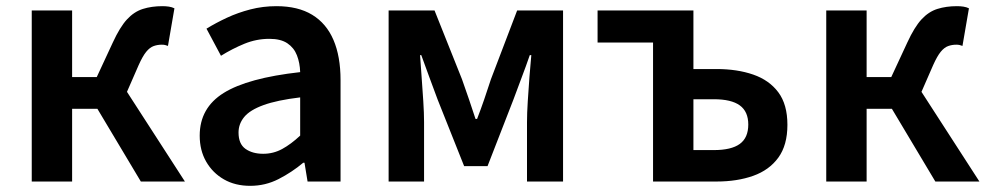

<svg xmlns="http://www.w3.org/2000/svg" viewBox="-20 -589 3209 623"><path d="M83 0V-555H214V-339H294L346 -451Q369 -501 392 -526Q415 -551 443.5 -560Q472 -569 507 -569Q518 -569 528 -567.5Q538 -566 546 -562L525 -440Q520 -442 515.5 -443Q511 -444 505 -444Q491 -444 478.5 -439.5Q466 -435 454.5 -421Q443 -407 430 -378L392 -291L580 0H437L296 -236H214V0Z M792 14Q743 14 706.5 -7Q670 -28 649 -64.5Q628 -101 628 -149Q628 -239 706 -287.5Q784 -336 954 -355Q953 -385 943.5 -409.5Q934 -434 912.5 -448.5Q891 -463 854 -463Q812 -463 773 -447Q734 -431 697 -408L650 -496Q681 -515 716.5 -531.5Q752 -548 792.5 -558.5Q833 -569 877 -569Q947 -569 993 -541Q1039 -513 1062 -459.5Q1085 -406 1085 -329V0H978L968 -61H964Q927 -30 884 -8Q841 14 792 14ZM834 -90Q867 -90 895.5 -105.5Q924 -121 954 -149V-273Q879 -264 835 -248Q791 -232 772.5 -209.5Q754 -187 754 -159Q754 -122 776.5 -106Q799 -90 834 -90Z M1241 0V-555H1390L1479 -332Q1491 -298 1502 -266Q1513 -234 1523 -203H1528Q1540 -234 1551 -266Q1562 -298 1573 -332L1658 -555H1807V0H1690V-193Q1690 -221 1692.5 -260.5Q1695 -300 1698 -340Q1701 -380 1704 -410H1699Q1687 -375 1672.5 -337Q1658 -299 1646 -266L1562 -50H1486L1400 -266Q1388 -299 1373.5 -337.5Q1359 -376 1347 -410H1343Q1345 -380 1348 -340Q1351 -300 1353.5 -260.5Q1356 -221 1356 -193V0Z M2099 0V-451H1919V-555H2230V-365H2305Q2372 -365 2424 -347Q2476 -329 2505.5 -289.5Q2535 -250 2535 -184Q2535 -118 2505.5 -77.5Q2476 -37 2424 -18.5Q2372 0 2305 0ZM2230 -102H2296Q2353 -102 2380.5 -122Q2408 -142 2408 -185Q2408 -227 2380.5 -247Q2353 -267 2296 -267H2230Z M2661 0V-555H2792V-339H2872L2924 -451Q2947 -501 2970 -526Q2993 -551 3021.5 -560Q3050 -569 3085 -569Q3096 -569 3106 -567.5Q3116 -566 3124 -562L3103 -440Q3098 -442 3093.5 -443Q3089 -444 3083 -444Q3069 -444 3056.5 -439.5Q3044 -435 3032.5 -421Q3021 -407 3008 -378L2970 -291L3158 0H3015L2874 -236H2792V0Z"/></svg>

Font: Noto Sans TC SemiBold
Style: Regular
Weight: 600
Designer: Ryoko NISHIZUKA  (kana, bopomofo & ideographs); Paul D. Hunt (Latin, Greek & Cyrillic); Sandoll Communications , Soo-you
Foundry: Adobe
Version: Version 2.004-H2;hotconv 1.0.118;makeotfexe 2.5.65603